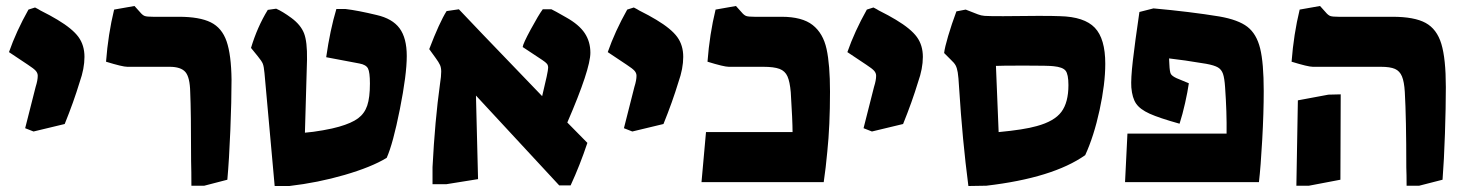

<svg xmlns="http://www.w3.org/2000/svg" viewBox="-20 -608 4901 641"><path d="M64 -180 99 -318Q106 -340 106 -355Q106 -364 99.5 -371.5Q93 -379 73 -392L10 -434Q34 -503 75 -576L97 -583Q109 -577 115 -573Q149 -556 172 -542Q222 -512 242 -484.5Q262 -457 262 -418Q262 -379 246 -334Q226 -268 196 -194L92 -169Z M618 -70Q618 -237 615 -301Q614 -350 599 -367.5Q584 -385 546 -385H405Q389 -385 334 -402Q341 -494 361 -576L429 -588L447 -568Q456 -557 463.5 -554.5Q471 -552 491 -552H577Q646 -552 683.5 -533.5Q721 -515 736.5 -470Q752 -425 753 -342Q753 -271 749 -173Q745 -75 739 -8L662 12H619Q619 -36 618 -70Z M863 -364Q861 -386 857.5 -395Q854 -404 840 -421L818 -448Q839 -518 874 -575L902 -579Q923 -570 953 -548Q984 -525 995 -497Q1006 -469 1005 -409L998 -165Q1024 -167 1058 -173Q1092 -179 1112 -185Q1154 -197 1175.5 -213Q1197 -229 1206 -255.5Q1215 -282 1215 -329Q1215 -367 1208.5 -379.5Q1202 -392 1180 -396L1069 -417Q1082 -508 1103 -578H1133Q1175 -573 1237 -558Q1290 -546 1314 -513.5Q1338 -481 1338 -421Q1338 -359 1315 -243.5Q1292 -128 1271 -81Q1220 -50 1130.5 -24Q1041 2 946 13H897Z M1569 -289 1576 -10 1470 7H1424V-50Q1432 -206 1449 -328Q1453 -353 1453 -369Q1453 -382 1449 -391Q1445 -400 1434 -415L1413 -444Q1447 -533 1471 -571L1512 -577L1590 -495L1790 -287Q1810 -369 1810 -382Q1810 -390 1806 -395Q1802 -400 1790 -408L1725 -451Q1726 -462 1752 -510Q1778 -558 1792 -577H1821Q1830 -573 1870 -550Q1913 -526 1932 -497.5Q1951 -469 1951 -432Q1951 -377 1874 -199L1941 -131Q1916 -56 1885 11H1847Z M2063 -180 2098 -318Q2105 -340 2105 -355Q2105 -364 2098.5 -371.5Q2092 -379 2072 -392L2009 -434Q2033 -503 2074 -576L2096 -583Q2108 -577 2114 -573Q2148 -556 2171 -542Q2221 -512 2241 -484.5Q2261 -457 2261 -418Q2261 -379 2245 -334Q2225 -268 2195 -194L2091 -169Z M2337 -167H2626Q2626 -204 2620 -300Q2617 -335 2609 -353Q2601 -371 2582.5 -378Q2564 -385 2528 -385H2413Q2397 -385 2342 -402Q2349 -494 2369 -576L2437 -588L2455 -568Q2464 -557 2471.5 -554.5Q2479 -552 2499 -552H2589Q2658 -552 2693 -524.5Q2728 -497 2739.5 -444.5Q2751 -392 2751 -302Q2751 -188 2742 -102Q2737 -47 2730 0H2322Z M2863 -180 2898 -318Q2905 -340 2905 -355Q2905 -364 2898.5 -371.5Q2892 -379 2872 -392L2809 -434Q2833 -503 2874 -576L2896 -583Q2908 -577 2914 -573Q2948 -556 2971 -542Q3021 -512 3041 -484.5Q3061 -457 3061 -418Q3061 -379 3045 -334Q3025 -268 2995 -194L2891 -169Z M3182 -315Q3180 -351 3177.5 -366Q3175 -381 3170.5 -389.5Q3166 -398 3154 -409L3132 -431Q3134 -449 3145.5 -488Q3157 -527 3173 -570L3204 -576L3245 -560Q3255 -556 3267 -555Q3279 -554 3329 -554L3447 -555Q3498 -555 3519 -554Q3600 -552 3635 -515.5Q3670 -479 3670 -395Q3670 -328 3651 -240.5Q3632 -153 3603 -90Q3495 -14 3273 12L3213 13Q3193 -140 3182 -315ZM3441 -187Q3500 -203 3523.5 -234.5Q3547 -266 3547 -324Q3547 -360 3537.5 -372Q3528 -384 3497 -387Q3482 -389 3401 -389Q3320 -389 3305 -388L3314 -167Q3399 -175 3441 -187Z M3744 -162H4075Q4076 -233 4070 -317Q4068 -347 4063 -361.5Q4058 -376 4046 -383Q4034 -390 4007 -395Q3929 -408 3883 -413L3884 -393Q3885 -368 3889 -361Q3893 -354 3908 -347L3949 -330Q3945 -302 3936.5 -264Q3928 -226 3918 -195Q3850 -214 3818 -228.5Q3786 -243 3773 -262Q3760 -281 3757 -316Q3755 -344 3762 -405Q3769 -466 3784 -568L3831 -580Q3953 -569 4051 -553Q4114 -542 4144.5 -518.5Q4175 -495 4187 -446.5Q4199 -398 4199 -304Q4199 -232 4194 -141.5Q4189 -51 4183 0H3736Z M4675 -49Q4675 -214 4670 -301Q4668 -335 4660.5 -353Q4653 -371 4637 -378Q4621 -385 4590 -385H4363Q4347 -385 4292 -402Q4299 -494 4319 -576L4387 -588L4405 -568Q4414 -557 4421.5 -554.5Q4429 -552 4449 -552H4629Q4702 -552 4739.5 -531.5Q4777 -511 4792 -461.5Q4807 -412 4807 -317Q4807 -250 4804 -161Q4801 -72 4796 -8L4718 12H4676Q4676 -25 4675 -49ZM4313 -273 4415 -292 4456 -293 4455 -8 4350 12H4308Z"/></svg>

Font: Suez One
Style: Regular
Weight: 400
Designer: Michal Sahar
Foundry: Hagilda
Version: Version 1.001